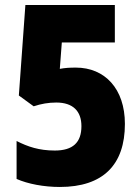

<svg xmlns="http://www.w3.org/2000/svg" viewBox="-20 -734 559 764"><path d="M282 -465C256 -465 240 -464 218 -460L226 -565H437V-714H81L55 -354L114 -311C144 -321 173 -326 204 -326C270 -326 304 -292 304 -232C304 -167 270 -135 198 -135C136 -135 91 -150 46 -173V-22C91 -2 155 10 218 10C390 10 477 -78 477 -241C477 -381 397 -465 282 -465Z"/></svg>

Font: Noto Sans Sinhala UI Condensed Black
Style: Regular
Weight: 900
Width: 3
Designer: Jelle Bosma - Monotype Design Team
Foundry: Monotype Imaging Inc.
Version: Version 2.006